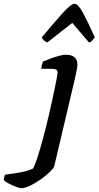

<svg xmlns="http://www.w3.org/2000/svg" viewBox="-164 -787 517 1007"><path d="M-53 200Q-61 200 -80.5 192.5Q-100 185 -119 175Q-138 165 -144 158Q-144 150 -141.5 140.5Q-139 131 -137 129Q-102 125 -60 117.5Q-18 110 9 97Q17 85 31 43Q45 1 61 -58.5Q77 -118 92 -182Q100 -216 108 -253Q116 -290 123 -323Q130 -356 134 -378.5Q138 -401 138 -406Q138 -418 130 -422Q122 -426 108 -426H53Q53 -437 56 -447.5Q59 -458 61 -464Q77 -471 100 -479.5Q123 -488 145 -494Q167 -500 180 -500Q242 -500 242 -448Q242 -431 229 -375L120 87Q116 97 96 116Q76 135 49 154Q22 173 -5.5 186.5Q-33 200 -53 200ZM84 -564Q73 -569 65 -576.5Q57 -584 55 -591Q118 -666 163 -716.5Q208 -767 227 -767Q246 -767 273 -716.5Q300 -666 333 -591Q328 -585 321.5 -576.5Q315 -568 303 -564L215 -667Z"/></svg>

Font: Texturina SemiBold
Style: Italic
Weight: 600
Italic angle: -11°
Designer: Guillermo Torres Carreño
Foundry: Omnibus-Type
Version: Version 1.002; ttfautohint (v1.8.3)